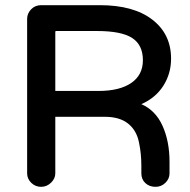

<svg xmlns="http://www.w3.org/2000/svg" viewBox="-20 -710 735 743"><path d="M636 -84V-39Q636 -18 620 -2.5Q604 13 582 13Q558 13 542.5 -1.5Q527 -16 527 -39V-68Q527 -116 518 -158Q509 -205 476 -231.5Q443 -258 386 -258H194V-39Q194 -19 177.5 -3Q161 13 139 13Q117 13 101 -2.5Q85 -18 85 -39V-637Q85 -658 100.5 -674Q116 -690 139 -690H366Q497 -690 569.5 -634Q642 -578 642 -483Q642 -425 612 -378Q582 -331 527 -307Q582 -283 609 -223Q636 -163 636 -84ZM360 -358Q443 -358 488 -389Q533 -420 533 -477Q533 -536 491.5 -563Q450 -590 355 -590H196Q195 -590 194.5 -589Q194 -588 194 -585V-358Z"/></svg>

Font: 寒蝉全圆体 Bold
Style: Regular
Weight: 700
Designer: Warren2060
      Designed by Motoya company      

      [Varela Round]
      Joe Prince(Latin component); Avraham Cornf
Foundry: ChillType
Version: Version 3.200